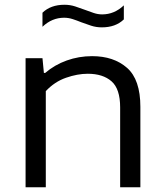

<svg xmlns="http://www.w3.org/2000/svg" viewBox="-20 -787 690 807"><path d="M87.5 0V-542.5H158.5L164.5 -480.5H170Q209.5 -514.5 260.5 -532.8Q311.5 -551 367 -551Q458 -551 514 -501.8Q570 -452.5 570 -338V0H485V-335.5Q485 -413.5 448.8 -445.2Q412.5 -477 349 -477Q305.5 -477 257.5 -460.2Q209.5 -443.5 172.5 -404V0ZM408 -672Q384.5 -672 363 -679Q341.5 -686 321.5 -693.5Q303 -701 285.2 -706.8Q267.5 -712.5 249.5 -712.5Q198.5 -712.5 158.5 -674.5V-733.5Q193 -767 251 -767Q274.5 -767 296 -760Q317.5 -753 337.5 -745.5Q356 -738.5 373.8 -732.5Q391.5 -726.5 409.5 -726.5Q460.5 -726.5 500.5 -764.5V-705.5Q466 -672 408 -672Z"/></svg>

Font: Encode Sans Expanded Expanded
Style: Regular
Weight: 400
Width: 7
Designer: Multiple Designers
Foundry: Impallari Type
Version: Version 3.000; ttfautohint (v1.8.3) -l 8 -r 50 -G 200 -x 14 